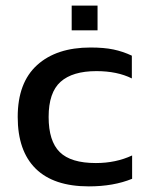

<svg xmlns="http://www.w3.org/2000/svg" viewBox="-20 -653 533 683"><path d="M235 -633H327V-545H235ZM43 -237Q43 -359 112 -421.5Q181 -484 302 -484Q350 -484 383.5 -477Q417 -470 449 -455V-374Q397 -400 323 -400Q238 -400 195.5 -362Q153 -324 153 -237Q153 -151 192.5 -112Q232 -73 321 -73Q392 -73 450 -100V-17Q384 10 296 10Q171 10 107 -53Q43 -116 43 -237Z"/></svg>

Font: Kanit
Style: Regular
Weight: 400
Designer: Katatrad Team
Foundry: Cadson Demak
Version: Version 1.001